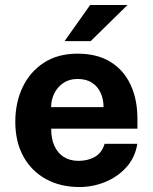

<svg xmlns="http://www.w3.org/2000/svg" viewBox="-20 -743 616 773"><path d="M186.2 -224.9Q185.8 -185.3 198.8 -156.2Q211.8 -127.1 236.6 -111.2Q261.4 -95.4 296.3 -95.4Q333.8 -95.4 362 -111.5Q390.2 -127.6 401.2 -164.1H532.8Q524.2 -109 489 -70Q453.8 -30.9 403.8 -10.5Q353.8 10 299.8 10Q223.2 10 164.9 -22.1Q106.6 -54.2 74.1 -113.2Q41.6 -172.2 41.6 -252.6Q41.6 -330.2 71.3 -392.3Q101 -454.4 157.1 -490.7Q213.2 -527 292.4 -527Q371.4 -527 425 -493.7Q478.7 -460.4 506 -401.2Q533.3 -342.1 533.3 -264.6V-224.9ZM185.8 -311.8H396.9Q396.9 -343.1 385.3 -368.9Q373.7 -394.8 350.4 -409.9Q327.2 -425.1 292.1 -425.1Q258.5 -425.1 234.7 -408.7Q211 -392.4 198.3 -366.4Q185.7 -340.3 185.8 -311.8ZM343 -723H493.4L345.2 -577.5H240Z"/></svg>

Font: Public Sans Thin
Style: Regular
Weight: 100
Designer: The Public Sans project authors (U.S. Web Design System). Libre Franklin designed by Pablo Impallari and Rodrigo Fuenzal
Version: Version 1.008